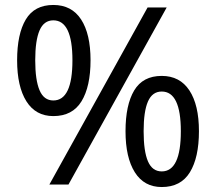

<svg xmlns="http://www.w3.org/2000/svg" viewBox="-20 -744 871 774"><path d="M195 -724Q269 -724 307 -665.5Q345 -607 345 -501Q345 -395 308.5 -335.5Q272 -276 195 -276Q124 -276 86.5 -335.5Q49 -395 49 -501Q49 -607 84 -665.5Q119 -724 195 -724ZM195 -662Q157 -662 139.5 -621.5Q122 -581 122 -501Q122 -421 139.5 -380Q157 -339 195 -339Q272 -339 272 -501Q272 -662 195 -662ZM652 -714 256 0H179L575 -714ZM632 -438Q705 -438 743.5 -379.5Q782 -321 782 -215Q782 -109 745.5 -49.5Q709 10 632 10Q561 10 523.5 -49.5Q486 -109 486 -215Q486 -321 521 -379.5Q556 -438 632 -438ZM632 -375Q594 -375 576.5 -335Q559 -295 559 -215Q559 -134 576.5 -93.5Q594 -53 632 -53Q709 -53 709 -215Q709 -375 632 -375Z"/></svg>

Font: Noto Sans New Tai Lue
Style: Regular
Weight: 400
Designer: Monotype Design Team
Foundry: Monotype Imaging Inc.
Version: Version 2.003